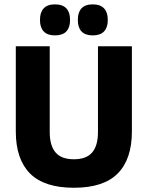

<svg xmlns="http://www.w3.org/2000/svg" viewBox="-20 -853 683 888"><path d="M321.7 15.4Q184.3 15.4 118.7 -50.8Q53.1 -117 53.1 -244.8V-639H210V-242.2Q210 -179.8 236.8 -148.1Q263.7 -116.4 321.7 -116.4Q379.8 -116.4 406.5 -148.1Q433.1 -179.8 433.1 -242.2V-639H590V-244.8Q590 -117 524.6 -50.8Q459.3 15.4 321.7 15.4ZM234 -689.3Q199.4 -689.3 182.2 -707.6Q165 -725.9 165 -758.9V-762.7Q165 -796.1 182.2 -814.4Q199.4 -832.8 234 -832.8Q269.6 -832.8 286.8 -814.4Q303.9 -796.1 303.9 -762.7V-758.9Q303.9 -725.9 286.8 -707.6Q269.6 -689.3 234 -689.3ZM409.1 -689.3Q374 -689.3 357 -707.6Q340.1 -725.9 340.1 -758.9V-762.7Q340.1 -796.1 357 -814.4Q374 -832.8 409.1 -832.8Q443.8 -832.8 461.1 -814.4Q478.4 -796.1 478.4 -762.7V-758.9Q478.4 -725.9 461.1 -707.6Q443.8 -689.3 409.1 -689.3Z"/></svg>

Font: Anek Kannada Medium
Style: Regular
Weight: 500
Designer: Vaishnavi Murthy, Maithili Shingre (Kannada) & Yesha Goshar (Latin)
Foundry: Ek Type
Version: Version 1.003